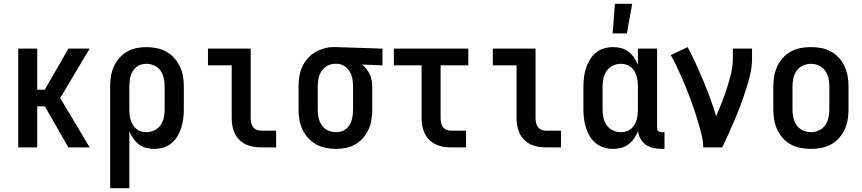

<svg xmlns="http://www.w3.org/2000/svg" viewBox="-20 -776 4540 1011"><path d="M76 0V-520H176V-304H216L340 -520H452L297 -260L452 0H340L216 -216H176V0Z M560 215V-320Q560 -347 564 -373.5Q568 -400 579 -424.5Q590 -449 607.5 -469.5Q625 -490 648 -503.5Q671 -517 697.5 -522.5Q724 -528 751 -528Q778 -528 805 -522.5Q832 -517 855.5 -504Q879 -491 897.5 -470.5Q916 -450 927.5 -425.5Q939 -401 943.5 -374Q948 -347 948 -320V-200Q948 -176 945 -151.5Q942 -127 934.5 -103.5Q927 -80 914.5 -59Q902 -38 883 -22Q864 -6 840 1Q816 8 792 8Q770 8 749 2.5Q728 -3 711 -16Q694 -29 681.5 -47Q669 -65 661 -85V215ZM751 -80Q773 -80 793 -89.5Q813 -99 825.5 -117Q838 -135 842.5 -156.5Q847 -178 847 -200V-320Q847 -342 842.5 -363.5Q838 -385 826 -403Q814 -421 793.5 -430.5Q773 -440 751 -440Q737 -440 723 -436Q709 -432 698 -423Q687 -414 679.5 -402Q672 -390 668 -376Q664 -362 662.5 -348Q661 -334 661 -320V-200Q661 -186 662.5 -172Q664 -158 668 -144.5Q672 -131 679.5 -118.5Q687 -106 698 -97Q709 -88 723 -84Q737 -80 751 -80Z M1354 0Q1334 0 1313 -3.5Q1292 -7 1273.5 -16Q1255 -25 1240 -40Q1225 -55 1216 -74Q1207 -93 1203.5 -113.5Q1200 -134 1200 -155V-432H1075V-520H1300V-155Q1300 -142 1302.5 -130Q1305 -118 1312 -108Q1319 -98 1330.5 -93Q1342 -88 1354 -88H1434V0Z M1749 8Q1722 8 1695 2.5Q1668 -3 1644.5 -16Q1621 -29 1602.5 -49.5Q1584 -70 1572.5 -94.5Q1561 -119 1556.5 -146Q1552 -173 1552 -200V-320Q1552 -346 1556 -372Q1560 -398 1570.5 -422Q1581 -446 1598 -466Q1615 -486 1637 -499.5Q1659 -513 1684.5 -520.5Q1710 -528 1736 -528H1750L1994 -520V-432L1886 -436Q1899 -426 1909.5 -413Q1920 -400 1927 -385Q1934 -370 1937 -353.5Q1940 -337 1940 -320V-200Q1940 -173 1936 -146.5Q1932 -120 1921 -95.5Q1910 -71 1892.5 -50.5Q1875 -30 1852 -16.5Q1829 -3 1802.5 2.5Q1776 8 1749 8ZM1749 -80Q1763 -80 1777 -84Q1791 -88 1802 -97Q1813 -106 1820.5 -118Q1828 -130 1832 -144Q1836 -158 1837.5 -172Q1839 -186 1839 -200V-320Q1839 -340 1835.5 -360.5Q1832 -381 1822 -398.5Q1812 -416 1794.5 -427.5Q1777 -439 1757 -440H1744Q1722 -440 1703 -429Q1684 -418 1672.5 -400.5Q1661 -383 1657 -362Q1653 -341 1653 -320V-200Q1653 -178 1657.5 -156.5Q1662 -135 1674 -117Q1686 -99 1706.5 -89.5Q1727 -80 1749 -80Z M2354 0Q2334 0 2313 -3.5Q2292 -7 2273.5 -16Q2255 -25 2240 -40Q2225 -55 2216 -74Q2207 -93 2203.5 -113.5Q2200 -134 2200 -155V-432H2054V-520H2446V-432H2300V-155Q2300 -142 2302.5 -130Q2305 -118 2312 -108Q2319 -98 2330.5 -93Q2342 -88 2354 -88H2434V0Z M2854 0Q2834 0 2813 -3.5Q2792 -7 2773.5 -16Q2755 -25 2740 -40Q2725 -55 2716 -74Q2707 -93 2703.5 -113.5Q2700 -134 2700 -155V-432H2575V-520H2800V-155Q2800 -142 2802.5 -130Q2805 -118 2812 -108Q2819 -98 2830.5 -93Q2842 -88 2854 -88H2934V0Z M3206 -600 3218 -756H3309L3281 -600ZM3208 8Q3184 8 3160 1Q3136 -6 3117 -22Q3098 -38 3085.5 -59Q3073 -80 3065.5 -103.5Q3058 -127 3055 -151.5Q3052 -176 3052 -200V-320Q3052 -344 3055 -368.5Q3058 -393 3065.5 -416.5Q3073 -440 3085.5 -461Q3098 -482 3117 -498Q3136 -514 3160 -521Q3184 -528 3208 -528Q3230 -528 3251 -522.5Q3272 -517 3289 -504Q3306 -491 3318.5 -473Q3331 -455 3339 -435V-520H3440V-103Q3440 -98 3441 -93.5Q3442 -89 3445.5 -86Q3449 -83 3453.5 -81.5Q3458 -80 3463 -80H3479V8H3463Q3441 8 3420 3.5Q3399 -1 3381 -13.5Q3363 -26 3352.5 -45.5Q3342 -65 3340 -86Q3332 -66 3319.5 -48Q3307 -30 3289.5 -16.5Q3272 -3 3251 2.5Q3230 8 3208 8ZM3249 -80Q3263 -80 3277 -84Q3291 -88 3302 -97Q3313 -106 3320.5 -118.5Q3328 -131 3332 -144.5Q3336 -158 3337.5 -172Q3339 -186 3339 -200V-320Q3339 -334 3337.5 -348Q3336 -362 3332 -375.5Q3328 -389 3320.5 -401.5Q3313 -414 3302 -423Q3291 -432 3277 -436Q3263 -440 3249 -440Q3227 -440 3207 -430.5Q3187 -421 3174.5 -403Q3162 -385 3157.5 -363.5Q3153 -342 3153 -320V-200Q3153 -178 3157.5 -156.5Q3162 -135 3174.5 -117Q3187 -99 3207 -89.5Q3227 -80 3249 -80Z M3683 0Q3683 -32 3675 -64Q3667 -96 3658 -127Q3649 -158 3639 -188.5Q3629 -219 3617.5 -249.5Q3606 -280 3594 -310Q3582 -340 3569 -369.5Q3556 -399 3542 -428.5Q3528 -458 3512 -486L3601 -528Q3624 -485 3644.5 -440Q3665 -395 3684 -349.5Q3703 -304 3720 -257.5Q3737 -211 3751 -164Q3767 -201 3781.5 -238Q3796 -275 3808 -312.5Q3820 -350 3829.5 -389Q3839 -428 3839 -468V-520H3940V-468Q3940 -427 3930.5 -386Q3921 -345 3908.5 -306Q3896 -267 3881.5 -228Q3867 -189 3851 -151Q3835 -113 3818 -75Q3801 -37 3783 0Z M4250 8Q4223 8 4196 3Q4169 -2 4145 -15Q4121 -28 4102.5 -48.5Q4084 -69 4072.5 -94Q4061 -119 4056.5 -146Q4052 -173 4052 -200V-320Q4052 -347 4056.5 -374Q4061 -401 4072.5 -426Q4084 -451 4102.5 -471.5Q4121 -492 4145 -505Q4169 -518 4196 -523Q4223 -528 4250 -528Q4277 -528 4304 -523Q4331 -518 4355 -505Q4379 -492 4397.5 -471.5Q4416 -451 4427.5 -426Q4439 -401 4443.5 -374Q4448 -347 4448 -320V-200Q4448 -173 4443.5 -146Q4439 -119 4427.5 -94Q4416 -69 4397.5 -48.5Q4379 -28 4355 -15Q4331 -2 4304 3Q4277 8 4250 8ZM4250 -80Q4272 -80 4292.5 -89.5Q4313 -99 4325.5 -117Q4338 -135 4342.5 -156.5Q4347 -178 4347 -200V-320Q4347 -342 4342.5 -363.5Q4338 -385 4325.5 -403Q4313 -421 4292.5 -430.5Q4272 -440 4250 -440Q4228 -440 4207.5 -430.5Q4187 -421 4174.5 -403Q4162 -385 4157.5 -363.5Q4153 -342 4153 -320V-200Q4153 -178 4157.5 -156.5Q4162 -135 4174.5 -117Q4187 -99 4207.5 -89.5Q4228 -80 4250 -80Z"/></svg>

Font: Iosevka SS18 Semibold
Style: Regular
Weight: 600
Monospace: yes
Designer: Belleve Invis
Foundry: Belleve Invis
Version: Version 25.1.1; ttfautohint (v1.8.4)